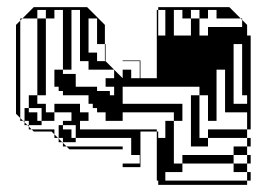

<svg xmlns="http://www.w3.org/2000/svg" viewBox="-20 -520 743 540"><path d="M445 -444V-468H425V-444ZM109 -468V-492H85V-468ZM445 -444H425V-420H445ZM541 -468V-492H517V-468ZM661 -444V-464L657 -468H589V-492H565V-468H541V-420H565V-444ZM493 -348V-324H425V-420H469V-348ZM49 -216H61V-204H49ZM205 -252H157V-264H145V-276H133V-324H157V-492H133V-468H109V-396H85V-468H43L75 -500H225L275 -450V-396H277V-372H275V-396H253V-468H229V-372H253V-348H277L325 -300V-324H349V-300H373V-348H325V-350H375V-300H421V-492H425V-468H445V-492H425V-500H625L657 -468H661V-464L675 -450V-420H685V-300H661V-396H637V-300H613V-324H589V-180H565V-252H541V-180H517V-252H541V-276H325V-252H301V-276H277V-300H301V-324H229V-348H205V-492H181V-324H157V-312H193V-276H205ZM145 -168H157V-156H145ZM193 -120H157V-132H145V-156H181V-132H193ZM445 -60H425V-84H445ZM685 -60H675V-84H637V-108H675V-84H685ZM445 -60V-36H425V-60ZM493 -492H469V-420H517V-468H493ZM109 -324H85V-396H109ZM277 -348 275 -350V-372H277ZM445 -300H425V-324H445ZM109 -324V-252H85V-324ZM637 -300V-228H675V-252H661V-300H685V-180H675V-204H613V-300ZM445 -108H425V-132H445ZM685 -156H675V-180H685ZM85 -252V-228H109V-204H133V-180H97V-216H61V-252ZM97 -168H61V-180H49V-204H85V-180H97ZM685 -108H675V-132H565V-156H675V-132H685ZM445 -84H425V-108H445ZM541 -180V-132H565V-108H517V-180ZM133 -156V-142L143 -132H145V-130L155 -120H157V-118L167 -108H325V-100H175L167 -108H157V-118L155 -120H145V-130L143 -132H133V-142L125 -150H75L69 -156H61V-164L57 -168H49V-176L45 -180H37V-188L25 -200V-450L37 -462V-468H43L37 -462V-188L45 -180H49V-176L57 -168H61V-164L69 -156ZM637 -36V-60H493V-84H637V-60H675V-36H685V-12H675V-36ZM205 -252V-276H253V-264H289V-252H325V-228H493V-180H469V-60H493V-36H445V-12H425V-36H445V-12H675V0H425V-12H421V-150H375V-50H325V-60H373V-84H349V-132H193V-168H157V-180H181V-204H133V-228H205V-204H229V-180H205V-156H421V-150H425V-132H445V-180H469V-204H325V-180H277V-204H253V-216H241V-228H229V-252Z"/></svg>

Font: Rubik Broken Fax
Style: Regular
Weight: 400
Designer: Hubert and Fischer, NaN
Foundry: Hubert and Fischer, NaN
Version: Version 2.201